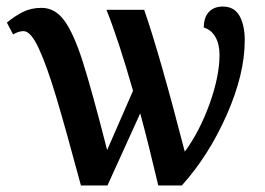

<svg xmlns="http://www.w3.org/2000/svg" viewBox="-20 -566 809 586"><path d="M52 -471Q37 -471 20 -461L1 -497Q25 -517 50 -529.5Q75 -542 107 -542Q148 -542 176.5 -503Q205 -464 232.5 -378Q260 -292 307 -108L386 -289Q342 -443 305 -536H420Q466 -405 544 -103Q590 -166 620 -250Q650 -334 650 -399Q650 -431 637.5 -453Q625 -475 602 -482Q602 -513 617.5 -529.5Q633 -546 660 -546Q695 -546 711 -517.5Q727 -489 727 -443Q727 -340 672 -215.5Q617 -91 535 0H463Q434 -124 408 -220L308 0H227Q180 -175 151.5 -270Q123 -365 98.5 -418Q74 -471 52 -471Z"/></svg>

Font: Noto Serif NarrowSemiBold
Style: Regular
Weight: 600
Width: 4
Designer: Monotype Design Team
Foundry: Monotype Imaging Inc.
Version: Version 1.001